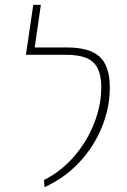

<svg xmlns="http://www.w3.org/2000/svg" viewBox="-20 -754 518 785"><path d="M160 -18Q230 -53 283 -114.5Q336 -176 365 -250Q394 -324 394 -397Q394 -468 361.5 -499Q329 -530 250 -530H86L116 -734H147L122 -560H253Q347 -560 388 -521.5Q429 -483 429 -396Q429 -314 396.5 -234Q364 -154 303.5 -89.5Q243 -25 162 11Z"/></svg>

Font: FiraGO UltraLight
Style: Italic
Weight: 200
Italic angle: -8°
Designer: bBox Type GmbH
Foundry: bBox Type GmbH
Version: Version 1.001